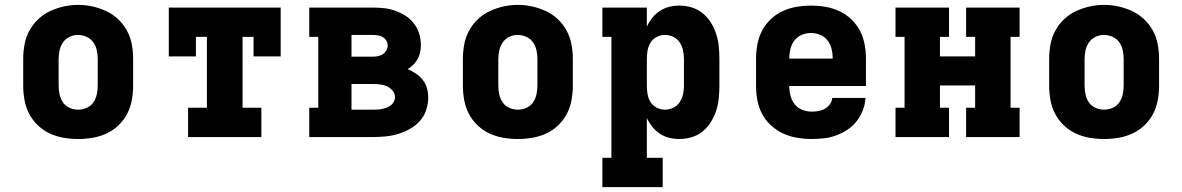

<svg xmlns="http://www.w3.org/2000/svg" viewBox="-20 -561 4840 786"><path d="M300 8Q270 8 240.5 3Q211 -2 184 -14.5Q157 -27 135 -48Q113 -69 99.5 -95Q86 -121 80.5 -150.5Q75 -180 75 -210V-320Q75 -350 80.5 -379.5Q86 -409 100 -435Q114 -461 136 -482Q158 -503 185 -515.5Q212 -528 241 -534.5Q270 -541 300 -541Q330 -541 359 -534.5Q388 -528 415 -515.5Q442 -503 464 -482Q486 -461 500 -435Q514 -409 519.5 -379.5Q525 -350 525 -320V-210Q525 -180 519.5 -150.5Q514 -121 500.5 -95Q487 -69 465 -48Q443 -27 416 -14.5Q389 -2 359.5 3Q330 8 300 8ZM300 -112Q318 -112 335 -119.5Q352 -127 362 -141.5Q372 -156 376 -174Q380 -192 380 -210V-320Q380 -338 376 -356Q372 -374 361.5 -388.5Q351 -403 334 -410.5Q317 -418 299 -418Q281 -418 264.5 -410Q248 -402 238 -387.5Q228 -373 224 -355.5Q220 -338 220 -320V-210Q220 -192 224 -174Q228 -156 238 -141.5Q248 -127 265 -119.5Q282 -112 300 -112Z M750 0V-120H827V-410H782V-330H671V-530H1129V-330H1018V-410H973V-120H1050V0Z M1246 0V-120H1283V-410H1246V-530H1506Q1529 -530 1552.5 -527.5Q1576 -525 1598 -517Q1620 -509 1640 -496.5Q1660 -484 1674.5 -465Q1689 -446 1696 -423Q1703 -400 1703 -377Q1703 -362 1700 -347.5Q1697 -333 1690 -320Q1683 -307 1672.5 -296.5Q1662 -286 1649 -278Q1667 -270 1683 -259.5Q1699 -249 1711 -233.5Q1723 -218 1728 -199.5Q1733 -181 1733 -161Q1733 -135 1724.5 -110Q1716 -85 1698.5 -65.5Q1681 -46 1657.5 -33Q1634 -20 1609 -12.5Q1584 -5 1558 -2.5Q1532 0 1506 0ZM1419 -329H1506Q1516 -329 1527 -331Q1538 -333 1547 -339Q1556 -345 1561.5 -354.5Q1567 -364 1567 -375Q1567 -385 1561.5 -394.5Q1556 -404 1546.5 -409.5Q1537 -415 1526.5 -416.5Q1516 -418 1506 -418H1419ZM1419 -112H1506Q1515 -112 1525 -112.5Q1535 -113 1544.5 -115Q1554 -117 1563 -120.5Q1572 -124 1580 -130Q1588 -136 1592.5 -145Q1597 -154 1597 -163Q1597 -178 1587 -190Q1577 -202 1563.5 -208Q1550 -214 1535 -215.5Q1520 -217 1506 -217H1419Z M2100 8Q2070 8 2040.5 3Q2011 -2 1984 -14.5Q1957 -27 1935 -48Q1913 -69 1899.5 -95Q1886 -121 1880.5 -150.5Q1875 -180 1875 -210V-320Q1875 -350 1880.5 -379.5Q1886 -409 1900 -435Q1914 -461 1936 -482Q1958 -503 1985 -515.5Q2012 -528 2041 -534.5Q2070 -541 2100 -541Q2130 -541 2159 -534.5Q2188 -528 2215 -515.5Q2242 -503 2264 -482Q2286 -461 2300 -435Q2314 -409 2319.5 -379.5Q2325 -350 2325 -320V-210Q2325 -180 2319.5 -150.5Q2314 -121 2300.5 -95Q2287 -69 2265 -48Q2243 -27 2216 -14.5Q2189 -2 2159.5 3Q2130 8 2100 8ZM2100 -112Q2118 -112 2135 -119.5Q2152 -127 2162 -141.5Q2172 -156 2176 -174Q2180 -192 2180 -210V-320Q2180 -338 2176 -356Q2172 -374 2161.5 -388.5Q2151 -403 2134 -410.5Q2117 -418 2099 -418Q2081 -418 2064.5 -410Q2048 -402 2038 -387.5Q2028 -373 2024 -355.5Q2020 -338 2020 -320V-210Q2020 -192 2024 -174Q2028 -156 2038 -141.5Q2048 -127 2065 -119.5Q2082 -112 2100 -112Z M2446 205V85H2483V-410H2446V-530H2628V-452Q2637 -471 2650.5 -488Q2664 -505 2681.5 -516.5Q2699 -528 2719.5 -533Q2740 -538 2762 -538Q2787 -538 2812 -530.5Q2837 -523 2857 -506.5Q2877 -490 2890.5 -468Q2904 -446 2912 -421.5Q2920 -397 2922.5 -371.5Q2925 -346 2925 -320V-210Q2925 -184 2922.5 -158.5Q2920 -133 2912 -108.5Q2904 -84 2890.5 -62Q2877 -40 2857 -23.5Q2837 -7 2812 0.5Q2787 8 2762 8Q2740 8 2719.5 3Q2699 -2 2681.5 -13.5Q2664 -25 2650.5 -42Q2637 -59 2628 -78V85H2693V205ZM2701 -112Q2719 -112 2735.5 -119.5Q2752 -127 2762 -142Q2772 -157 2776 -174.5Q2780 -192 2780 -210V-320Q2780 -338 2776 -355.5Q2772 -373 2762 -388Q2752 -403 2735.5 -410.5Q2719 -418 2701 -418Q2684 -418 2668 -409.5Q2652 -401 2643 -386.5Q2634 -372 2631 -354.5Q2628 -337 2628 -320V-210Q2628 -193 2631 -175.5Q2634 -158 2643 -143.5Q2652 -129 2668 -120.5Q2684 -112 2701 -112Z M3303 8Q3273 8 3243 3Q3213 -2 3186 -14.5Q3159 -27 3136.5 -47.5Q3114 -68 3100 -94.5Q3086 -121 3080.5 -150.5Q3075 -180 3075 -210V-320Q3075 -350 3080.5 -379.5Q3086 -409 3099.5 -435Q3113 -461 3135 -482Q3157 -503 3184 -515.5Q3211 -528 3240.5 -533Q3270 -538 3300 -538Q3330 -538 3359.5 -533Q3389 -528 3416 -515.5Q3443 -503 3465 -482Q3487 -461 3500.5 -435Q3514 -409 3519.5 -379.5Q3525 -350 3525 -320V-209H3211Q3211 -189 3216 -169.5Q3221 -150 3233 -134.5Q3245 -119 3264 -111.5Q3283 -104 3303 -104Q3317 -104 3331 -106.5Q3345 -109 3357 -116Q3369 -123 3377.5 -134.5Q3386 -146 3387 -160H3523Q3522 -135 3512.5 -110.5Q3503 -86 3487.5 -65.5Q3472 -45 3450 -30.5Q3428 -16 3404 -7Q3380 2 3354.5 5Q3329 8 3303 8ZM3211 -321H3389Q3389 -341 3384.5 -360Q3380 -379 3368.5 -394.5Q3357 -410 3338.5 -418Q3320 -426 3300 -426Q3280 -426 3261.5 -418Q3243 -410 3231.5 -394.5Q3220 -379 3215.5 -359.5Q3211 -340 3211 -321Z M3646 0V-120H3683V-410H3646V-530H3865V-410H3828V-330H3972V-410H3935V-530H4154V-410H4117V-120H4154V0H3935V-120H3972V-211H3828V-120H3865V0Z M4500 8Q4470 8 4440.5 3Q4411 -2 4384 -14.5Q4357 -27 4335 -48Q4313 -69 4299.5 -95Q4286 -121 4280.5 -150.5Q4275 -180 4275 -210V-320Q4275 -350 4280.5 -379.5Q4286 -409 4300 -435Q4314 -461 4336 -482Q4358 -503 4385 -515.5Q4412 -528 4441 -534.5Q4470 -541 4500 -541Q4530 -541 4559 -534.5Q4588 -528 4615 -515.5Q4642 -503 4664 -482Q4686 -461 4700 -435Q4714 -409 4719.5 -379.5Q4725 -350 4725 -320V-210Q4725 -180 4719.5 -150.5Q4714 -121 4700.5 -95Q4687 -69 4665 -48Q4643 -27 4616 -14.5Q4589 -2 4559.5 3Q4530 8 4500 8ZM4500 -112Q4518 -112 4535 -119.5Q4552 -127 4562 -141.5Q4572 -156 4576 -174Q4580 -192 4580 -210V-320Q4580 -338 4576 -356Q4572 -374 4561.5 -388.5Q4551 -403 4534 -410.5Q4517 -418 4499 -418Q4481 -418 4464.5 -410Q4448 -402 4438 -387.5Q4428 -373 4424 -355.5Q4420 -338 4420 -320V-210Q4420 -192 4424 -174Q4428 -156 4438 -141.5Q4448 -127 4465 -119.5Q4482 -112 4500 -112Z"/></svg>

Font: Iosevka Curly Slab HvEx
Style: Regular
Weight: 900
Width: 7
Monospace: yes
Designer: Belleve Invis
Foundry: Belleve Invis
Version: Version 11.1.0; ttfautohint (v1.8.3)